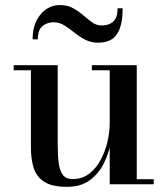

<svg xmlns="http://www.w3.org/2000/svg" viewBox="-20 -712 646 742"><path d="M238.5 10Q180.5 10 150.5 -9.8Q120.5 -29.5 110 -63.5Q99.5 -97.5 99.5 -141V-440.5H33V-460H203V-155Q203 -113 206.8 -82.8Q210.5 -52.5 222.8 -36.2Q235 -20 261 -20Q298 -20 325 -41Q352 -62 369.5 -95Q387 -128 395.5 -165.5Q404 -203 404 -236L416 -238Q416 -204 408.2 -161.8Q400.5 -119.5 381 -80.2Q361.5 -41 327 -15.5Q292.5 10 238.5 10ZM404 0V-440.5H335V-460H508.5V-19.5H574V0ZM360 -547Q331 -547 308.5 -559Q286 -571 266.8 -586.5Q247.5 -602 228.5 -614Q209.5 -626 187 -626Q162 -626 144 -611Q126 -596 126 -560H106Q106 -602.5 121 -632.2Q136 -662 159.8 -677.2Q183.5 -692.5 210 -692.5Q240.5 -692.5 262.2 -680.5Q284 -668.5 301.8 -653Q319.5 -637.5 336.2 -625.5Q353 -613.5 373 -613.5Q401 -613.5 417.8 -628.8Q434.5 -644 434.5 -680H454Q454 -632.5 443.5 -603.2Q433 -574 412.2 -560.5Q391.5 -547 360 -547Z"/></svg>

Font: Bodoni Moda 11pt Medium
Style: Regular
Weight: 500
Designer: Owen Earl
Foundry: indestructible type
Version: Version 2.004